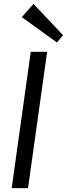

<svg xmlns="http://www.w3.org/2000/svg" viewBox="-20 -966 344 986"><path d="M222 -700 124 0H40L138 -700ZM304 -785 272 -748 92 -878 152 -946Z"/></svg>

Font: Pathway Extreme SemiCondensed
Style: Italic
Weight: 400
Width: 4
Italic angle: -8°
Version: Version 1.001;gftools[0.9.26]